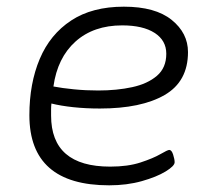

<svg xmlns="http://www.w3.org/2000/svg" viewBox="-20 -549 640 575"><path d="M307 6Q68 6 68 -204Q68 -299 99 -372.5Q130 -446 193 -487.5Q256 -529 351 -529Q445 -529 494 -489.5Q543 -450 543 -393Q543 -305 473 -264.5Q403 -224 279 -224Q237 -224 199.5 -228Q162 -232 134 -239Q133 -230 133 -221.5Q133 -213 133 -203Q133 -50 310 -50Q363 -50 401 -62.5Q439 -75 460.5 -87.5Q482 -100 487 -100Q494 -100 498.5 -86Q503 -72 503 -63Q503 -52 476 -35.5Q449 -19 404.5 -6.5Q360 6 307 6ZM274 -278Q330 -278 376 -288Q422 -298 450 -322Q478 -346 478 -388Q478 -428 443 -450.5Q408 -473 346 -473Q260 -473 206 -424.5Q152 -376 140 -290Q166 -285 201.5 -281.5Q237 -278 274 -278Z"/></svg>

Font: Asap Semi Expanded Semi Expanded Light
Style: Italic
Weight: 300
Width: 6
Italic angle: -6°
Designer: Pablo Cosgaya
Foundry: Omnibus-Type
Version: Version 3.001; ttfautohint (v1.8.4.7-5d5b)